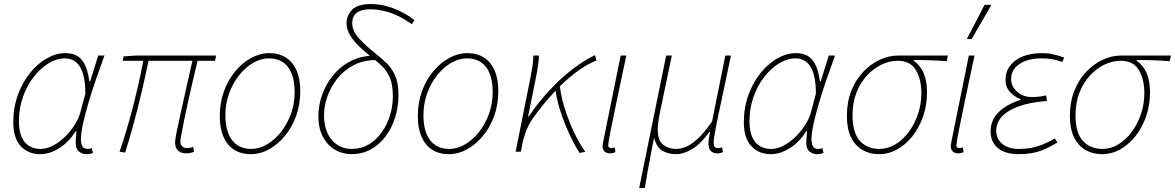

<svg xmlns="http://www.w3.org/2000/svg" viewBox="-20 -754 5838 954"><path d="M180 12Q120 12 83 -28Q46 -68 46 -146Q46 -220 69 -283Q92 -346 130 -392.5Q168 -439 213.5 -464.5Q259 -490 304 -490Q361 -490 388 -454.5Q415 -419 424 -350H428L468 -478H499Q477 -418 456 -357Q435 -296 418.5 -239.5Q402 -183 392 -137Q382 -91 382 -62Q382 -43 388.5 -28.5Q395 -14 417 -14Q423 -14 428 -15.5Q433 -17 436 -18L442 6Q434 9 428 10.5Q422 12 411 12Q389 12 372.5 -1Q356 -14 356 -46Q356 -55 357.5 -70.5Q359 -86 360 -102H356Q322 -48 274.5 -18Q227 12 180 12ZM182 -14Q212 -14 243.5 -30.5Q275 -47 303.5 -75Q332 -103 352.5 -136Q373 -169 381 -202L404 -288Q404 -378 378 -421Q352 -464 302 -464Q262 -464 221.5 -439.5Q181 -415 147.5 -372Q114 -329 94 -272.5Q74 -216 74 -152Q74 -83 102.5 -48.5Q131 -14 182 -14Z M906 8Q879 8 864.5 -5.5Q850 -19 850 -48Q850 -60 858.5 -102.5Q867 -145 880.5 -205Q894 -265 908.5 -330Q923 -395 936 -452H718Q702 -374 683.5 -295.5Q665 -217 644.5 -141.5Q624 -66 602 4L574 0Q610 -105 640.5 -223Q671 -341 692 -452H590L594 -474L658 -478H1054L1048 -452H962Q950 -405 938 -352Q926 -299 914.5 -248Q903 -197 894.5 -154.5Q886 -112 881 -84.5Q876 -57 876 -52Q876 -36 885 -27Q894 -18 912 -18Q917 -18 924 -19.5Q931 -21 940 -24L944 0Q938 3 928 5.5Q918 8 906 8Z M1226 12Q1178 12 1143.5 -10Q1109 -32 1090.5 -74Q1072 -116 1072 -176Q1072 -243 1092.5 -300Q1113 -357 1148.5 -399.5Q1184 -442 1228 -466Q1272 -490 1318 -490Q1366 -490 1400.5 -468Q1435 -446 1453.5 -404Q1472 -362 1472 -302Q1472 -235 1451.5 -178Q1431 -121 1395.5 -78.5Q1360 -36 1316.5 -12Q1273 12 1226 12ZM1228 -14Q1268 -14 1306.5 -36.5Q1345 -59 1376 -98Q1407 -137 1425.5 -188Q1444 -239 1444 -296Q1444 -379 1410.5 -421.5Q1377 -464 1316 -464Q1276 -464 1237.5 -441.5Q1199 -419 1168 -380Q1137 -341 1118.5 -290Q1100 -239 1100 -182Q1100 -100 1133.5 -57Q1167 -14 1228 -14Z M1726 12Q1681 12 1644 -10Q1607 -32 1584.5 -74Q1562 -116 1562 -176Q1562 -231 1581 -284Q1600 -337 1636 -381Q1672 -425 1724 -451Q1776 -477 1842 -478L1847 -456Q1785 -455 1737 -430Q1689 -405 1656.5 -364Q1624 -323 1607 -275.5Q1590 -228 1590 -182Q1590 -104 1628.5 -59Q1667 -14 1728 -14Q1774 -14 1811.5 -36Q1849 -58 1876 -95.5Q1903 -133 1917.5 -179.5Q1932 -226 1932 -275Q1932 -332 1918 -366Q1904 -400 1880 -423.5Q1856 -447 1826 -470Q1794 -495 1765.5 -522.5Q1737 -550 1719.5 -579Q1702 -608 1702 -638Q1702 -677 1729.5 -705.5Q1757 -734 1824 -734Q1874 -734 1928.5 -715Q1983 -696 2040 -654L2026 -634Q1963 -678 1912 -693Q1861 -708 1822 -708Q1774 -708 1752 -690Q1730 -672 1730 -640Q1730 -600 1763.5 -563.5Q1797 -527 1846 -488Q1875 -465 1901 -440Q1927 -415 1943.5 -378Q1960 -341 1960 -282Q1960 -224 1943.5 -171Q1927 -118 1896 -76.5Q1865 -35 1822 -11.5Q1779 12 1726 12Z M2210 12Q2162 12 2127.5 -10Q2093 -32 2074.5 -74Q2056 -116 2056 -176Q2056 -243 2076.5 -300Q2097 -357 2132.5 -399.5Q2168 -442 2212 -466Q2256 -490 2302 -490Q2350 -490 2384.5 -468Q2419 -446 2437.5 -404Q2456 -362 2456 -302Q2456 -235 2435.5 -178Q2415 -121 2379.5 -78.5Q2344 -36 2300.5 -12Q2257 12 2210 12ZM2212 -14Q2252 -14 2290.5 -36.5Q2329 -59 2360 -98Q2391 -137 2409.5 -188Q2428 -239 2428 -296Q2428 -379 2394.5 -421.5Q2361 -464 2300 -464Q2260 -464 2221.5 -441.5Q2183 -419 2152 -380Q2121 -341 2102.5 -290Q2084 -239 2084 -182Q2084 -100 2117.5 -57Q2151 -14 2212 -14Z M2542 0 2614 -360Q2620 -389 2625 -420Q2630 -451 2630 -478H2658Q2658 -462 2654 -433Q2650 -404 2644 -374L2604 -176H2608Q2655 -246 2711 -306Q2767 -366 2825 -410.5Q2883 -455 2936 -480L2944 -454Q2892 -433 2839 -392.5Q2786 -352 2733.5 -296Q2681 -240 2632 -172Q2611 -144 2596.5 -108.5Q2582 -73 2574 -32L2568 0ZM2860 6Q2845 -16 2827 -51Q2809 -86 2791 -129Q2773 -172 2759.5 -218Q2746 -264 2740 -307L2762 -326Q2767 -280 2781 -232Q2795 -184 2813.5 -139Q2832 -94 2852 -58Q2872 -22 2888 0Z M3010 8Q2995 8 2984.5 -1Q2974 -10 2974 -28Q2974 -33 2975.5 -40Q2977 -47 2978 -54L3064 -478H3092Q3067 -360 3046.5 -263Q3026 -166 3014 -104.5Q3002 -43 3002 -32Q3002 -25 3006 -21.5Q3010 -18 3017 -18Q3020 -18 3023.5 -18.5Q3027 -19 3034 -22L3038 2Q3031 5 3024.5 6.5Q3018 8 3010 8Z M3156 180 3290 -478H3318L3258 -190Q3254 -169 3251 -148Q3248 -127 3248 -112Q3248 -55 3275.5 -34.5Q3303 -14 3340 -14Q3363 -14 3388.5 -24.5Q3414 -35 3446 -64Q3478 -93 3518 -150L3584 -478H3612Q3590 -371 3570 -279.5Q3550 -188 3538 -126Q3526 -64 3526 -46Q3526 -28 3532 -23Q3538 -18 3548 -18Q3554 -18 3559 -19.5Q3564 -21 3568 -22L3572 2Q3565 5 3559.5 6.5Q3554 8 3546 8Q3524 8 3512 -3.5Q3500 -15 3500 -42Q3500 -53 3502 -63.5Q3504 -74 3508 -98H3504Q3464 -41 3421 -14.5Q3378 12 3338 12Q3301 12 3271.5 -5Q3242 -22 3230 -70Q3218 -10 3210.5 29.5Q3203 69 3197 103Q3191 137 3184 180Z M3810 12Q3750 12 3713 -28Q3676 -68 3676 -146Q3676 -220 3699 -283Q3722 -346 3760 -392.5Q3798 -439 3843.5 -464.5Q3889 -490 3934 -490Q3991 -490 4018 -454.5Q4045 -419 4054 -350H4058L4098 -478H4129Q4107 -418 4086 -357Q4065 -296 4048.5 -239.5Q4032 -183 4022 -137Q4012 -91 4012 -62Q4012 -43 4018.5 -28.5Q4025 -14 4047 -14Q4053 -14 4058 -15.5Q4063 -17 4066 -18L4072 6Q4064 9 4058 10.5Q4052 12 4041 12Q4019 12 4002.5 -1Q3986 -14 3986 -46Q3986 -55 3987.5 -70.5Q3989 -86 3990 -102H3986Q3952 -48 3904.5 -18Q3857 12 3810 12ZM3812 -14Q3842 -14 3873.5 -30.5Q3905 -47 3933.5 -75Q3962 -103 3982.5 -136Q4003 -169 4011 -202L4034 -288Q4034 -378 4008 -421Q3982 -464 3932 -464Q3892 -464 3851.5 -439.5Q3811 -415 3777.5 -372Q3744 -329 3724 -272.5Q3704 -216 3704 -152Q3704 -83 3732.5 -48.5Q3761 -14 3812 -14Z M4348 12Q4301 12 4265 -9Q4229 -30 4208.5 -72Q4188 -114 4188 -178Q4188 -247 4210 -302.5Q4232 -358 4269 -397Q4306 -436 4351 -457Q4396 -478 4442 -478H4690L4684 -450Q4643 -453 4602.5 -454.5Q4562 -456 4520 -456V-452Q4552 -430 4569 -391.5Q4586 -353 4586 -296Q4586 -231 4566.5 -175Q4547 -119 4513.5 -77Q4480 -35 4437.5 -11.5Q4395 12 4348 12ZM4350 -14Q4391 -14 4428.5 -36.5Q4466 -59 4495 -98Q4524 -137 4541 -187Q4558 -237 4558 -291Q4558 -359 4531 -405.5Q4504 -452 4440 -452Q4399 -452 4359 -432.5Q4319 -413 4286.5 -377.5Q4254 -342 4235 -292.5Q4216 -243 4216 -182Q4216 -94 4252.5 -54Q4289 -14 4350 -14Z M4740 8Q4725 8 4714.5 -1Q4704 -10 4704 -28Q4704 -33 4705.5 -40Q4707 -47 4708 -54L4794 -478H4822Q4797 -360 4776.5 -263Q4756 -166 4744 -104.5Q4732 -43 4732 -32Q4732 -25 4736 -21.5Q4740 -18 4747 -18Q4750 -18 4753.5 -18.5Q4757 -19 4764 -22L4768 2Q4761 5 4754.5 6.5Q4748 8 4740 8ZM4784 -560 4872 -730H4902L4904 -726L4808 -560Z M5040 12Q4996 12 4965 -2Q4934 -16 4918 -41Q4902 -66 4902 -98Q4902 -145 4925 -176.5Q4948 -208 4982 -227.5Q5016 -247 5050 -258V-262Q5020 -273 4998 -297.5Q4976 -322 4976 -356Q4976 -397 4998.5 -427Q5021 -457 5061.5 -473.5Q5102 -490 5156 -490Q5188 -490 5212 -484.5Q5236 -479 5268 -468L5258 -446Q5227 -457 5205 -460.5Q5183 -464 5154 -464Q5113 -464 5079 -452.5Q5045 -441 5024.5 -418Q5004 -395 5004 -362Q5004 -325 5033.5 -298.5Q5063 -272 5106 -272Q5126 -272 5141 -273.5Q5156 -275 5178 -280L5182 -252Q5099 -246 5043 -226Q4987 -206 4958.5 -175Q4930 -144 4930 -104Q4930 -64 4960.5 -39Q4991 -14 5042 -14Q5075 -14 5101 -18.5Q5127 -23 5155.5 -34Q5184 -45 5222 -66L5234 -46Q5196 -23 5165.5 -10.5Q5135 2 5105.5 7Q5076 12 5040 12Z M5456 12Q5409 12 5373 -9Q5337 -30 5316.5 -72Q5296 -114 5296 -178Q5296 -247 5318 -302.5Q5340 -358 5377 -397Q5414 -436 5459 -457Q5504 -478 5550 -478H5798L5792 -450Q5751 -453 5710.5 -454.5Q5670 -456 5628 -456V-452Q5660 -430 5677 -391.5Q5694 -353 5694 -296Q5694 -231 5674.5 -175Q5655 -119 5621.5 -77Q5588 -35 5545.5 -11.5Q5503 12 5456 12ZM5458 -14Q5499 -14 5536.5 -36.5Q5574 -59 5603 -98Q5632 -137 5649 -187Q5666 -237 5666 -291Q5666 -359 5639 -405.5Q5612 -452 5548 -452Q5507 -452 5467 -432.5Q5427 -413 5394.5 -377.5Q5362 -342 5343 -292.5Q5324 -243 5324 -182Q5324 -94 5360.5 -54Q5397 -14 5458 -14Z"/></svg>

Font: Source Sans 3 VF
Style: Italic
Weight: 200
Italic angle: -11°
Designer: Paul D. Hunt
Foundry: Adobe Systems Incorporated
Version: Version 3.042;hotconv 1.0.118;makeotfexe 2.5.65603